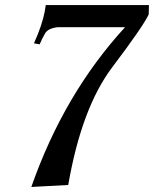

<svg xmlns="http://www.w3.org/2000/svg" viewBox="-20 -617 625 754"><path d="M103 117.2Q231 -248.5 471.2 -510.3H207Q168.5 -505.9 156.7 -485.4Q145 -464.8 135.7 -442.9L113.3 -446.8Q145.5 -518.1 155.8 -572.3L159.7 -597.2H564.9L564 -560.5Q542 -513.2 421.1 -353.3Q300.3 -193.4 248 109.4Z"/></svg>

Font: Kelvinch
Style: Bold Italic
Weight: 700
Italic angle: -10°
Designer: Paul James Miller
Foundry: High-Logic / Made with FontCreator
Version: Version 3.30 September 23, 2016